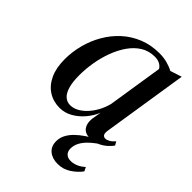

<svg xmlns="http://www.w3.org/2000/svg" viewBox="-214 -628 941 941"><g transform="rotate(45 257.0 -157.5)"><path d="M418 -80Q414.5 -58 420 -49.8Q425.5 -41.5 437 -41.5Q446 -41.5 458.5 -48.5Q471 -55.5 484 -70.5L494.5 -51.5Q487 -40 471.2 -25.5Q455.5 -11 432.8 -0.2Q410 10.5 381.5 10.5Q348.5 10.5 333.5 -9.8Q318.5 -30 322 -64L330.5 -115Q317.5 -82.5 293.2 -53.8Q269 -25 237.5 -7.2Q206 10.5 171.5 10.5Q127.5 10.5 93.2 -11.5Q59 -33.5 39.8 -75Q20.5 -116.5 20.5 -176Q20.5 -227.5 33.8 -278Q47 -328.5 72.8 -373Q98.5 -417.5 136 -451.8Q173.5 -486 222 -505.8Q270.5 -525.5 329 -525.5Q357 -525.5 382 -519Q407 -512.5 427.5 -501.5L487 -521ZM381.5 -469Q375 -481 360.8 -489.2Q346.5 -497.5 324.5 -497.5Q284 -497.5 252.2 -477.8Q220.5 -458 197 -424.5Q173.5 -391 157.8 -348.8Q142 -306.5 134.2 -260.8Q126.5 -215 126.5 -171.5Q126.5 -123 135.8 -93Q145 -63 161.2 -49.2Q177.5 -35.5 198.5 -35.5Q220 -35.5 240.8 -46.5Q261.5 -57.5 280.2 -77.2Q299 -97 313.8 -123.8Q328.5 -150.5 336.5 -181.5ZM359 211.5Q321.5 211.5 298.2 192.2Q275 173 275 137Q275 114 285.8 93.2Q296.5 72.5 315.2 54Q334 35.5 358.5 19Q383 2.5 410 -11.5L429 -24.5L454 -15.5Q418.5 6.5 395.5 27.8Q372.5 49 361.2 70Q350 91 350 113Q350 133 361.5 144.5Q373 156 393.5 156Q411.5 156 430.2 148.5Q449 141 467.5 124L477.5 144.5Q459.5 169.5 428.5 190.5Q397.5 211.5 359 211.5Z"/></g></svg>

Font: Merriweather 120pt
Style: Italic
Weight: 400
Italic angle: -7.8°
Version: Version 2.101